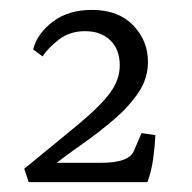

<svg xmlns="http://www.w3.org/2000/svg" viewBox="-20 -696 389 388"><path d="M29 -355Q99 -412 141 -447Q183 -482 202.5 -508.5Q222 -535 222 -564Q222 -596 203 -614.5Q184 -633 152 -633Q121 -633 99 -616Q77 -599 66 -582L47 -596Q55 -628 86.5 -652Q118 -676 166 -676Q219 -676 249 -645Q279 -614 279 -571Q279 -538 260.5 -510Q242 -482 212 -456Q182 -430 145 -404Q108 -378 71 -349L67 -367H184Q212 -367 229 -373Q246 -379 251 -392L266 -427L294 -423Q293 -400 289.5 -375Q286 -350 278 -328H38Z"/></svg>

Font: Yrsa Light
Style: Regular
Weight: 300
Designer: Anna Giedrys (Yrsa+Rasa design), David Brezina (Yrsa art-direction, Rasa art-direction, design)
Foundry: Rosetta Type Foundry
Version: Version 2.004